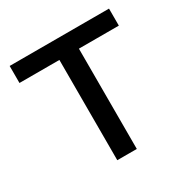

<svg xmlns="http://www.w3.org/2000/svg" viewBox="-125 -617 702 724"><g transform="rotate(-30 226.5 -255.5)"><path d="M183.8 0V-480.7H268.8V0ZM10 -436.6V-510.7H442.6V-436.6Z"/></g></svg>

Font: TikTok Sans Light
Style: Regular
Weight: 300
Version: Version 4.000